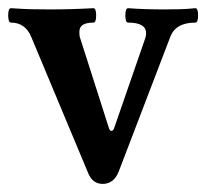

<svg xmlns="http://www.w3.org/2000/svg" viewBox="-21 -438 504 469"><path d="M194.8 -14.2 55.2 -348.1Q40.5 -382.8 5.9 -382.8Q-1 -382.8 -1 -400.4Q-1 -418 5.9 -418Q33.7 -416 55.2 -415.5Q76.7 -415 100.1 -415Q153.8 -415 207 -418Q213.9 -418 213.9 -400.4Q213.9 -382.8 207 -382.8Q172.9 -382.8 172.9 -360.8Q172.9 -350.6 173.8 -348.1L245.1 -125Q247.6 -118.2 251 -118.2Q252.9 -118.2 254.9 -119.9Q256.8 -121.6 257.8 -125L334 -345.2Q335.9 -350.6 335.9 -356.9Q335.9 -382.8 292 -382.8Q285.2 -382.8 285.2 -400.4Q285.2 -418 292 -418Q331.1 -415 379.9 -415Q400.4 -415 418.9 -415.5Q437.5 -416 456.1 -418Q462.9 -418 462.9 -400.4Q462.9 -382.8 456.1 -382.8Q408.2 -382.8 395 -348.1L269 -19Q263.2 -3.9 253.2 3.7Q243.2 11.2 230 11.2Q205.6 11.2 194.8 -14.2Z"/></svg>

Font: JuniusX
Style: Bold
Weight: 700
Designer: Peter S. Baker
Foundry: Briery Creek Software
Version: Version 1.004